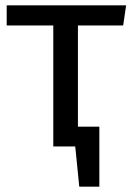

<svg xmlns="http://www.w3.org/2000/svg" viewBox="-20 -547 491 717"><path d="M271 -452V-74H351V150H276L261 0H179V-452H5V-527H451L440 -452Z"/></svg>

Font: Fira Sans
Style: Regular
Weight: 400
Designer: bBox Type GmbH & Carrois Corporate GbR & Edenspiekermann AG
Foundry: bBox Type GmbH & Carrois Corporate GbR & Edenspiekermann AG
Version: Version 4.301